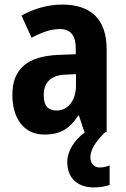

<svg xmlns="http://www.w3.org/2000/svg" viewBox="-20 -578 549 839"><path d="M375 110C375 77 395 44 439 0H446V-363C446 -494 377 -558 252 -558C190 -558 127 -540 74 -510L118 -413C165 -438 202 -451 243 -451C289 -451 311 -421 311 -368V-341L233 -338C102 -332 34 -279 34 -163C34 -65 81 10 174 10C246 10 285 -17 322 -73H325L349 0H351C306 33 274 81 274 130C274 196 314 241 391 241C420 241 442 236 459 230V145C448 149 435 154 415 154C391 154 375 136 375 110ZM268 -252 312 -254V-205C312 -137 276 -95 227 -95C192 -95 171 -114 171 -161C171 -216 200 -250 268 -252Z"/></svg>

Font: Noto Sans Gujarati UI Condensed
Style: Bold
Weight: 700
Width: 3
Designer: Jelle Bosma - Monotype Design Team, Universal Thirst
Foundry: Monotype Imaging Inc.
Version: Version 2.106